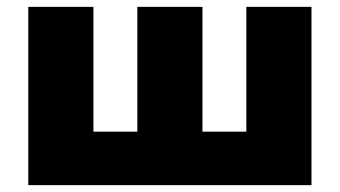

<svg xmlns="http://www.w3.org/2000/svg" viewBox="-20 -540 991 560"><path d="M62.5 0V-520H252.5V-156H380.5V-520H570.5V-156H698.5V-520H888.5V0Z"/></svg>

Font: Geologica Black
Style: Regular
Weight: 900
Designer: Sindre Bremnes, Frode Helland
Foundry: Monokrom Skriftforlag AS
Version: Version 1.010;gftools[0.9.28]